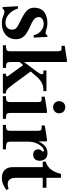

<svg xmlns="http://www.w3.org/2000/svg" viewBox="645 -1375 741 2071"><g transform="rotate(90 1015.5 -339.5)"><path d="M230 11Q196 11 174.5 4Q153 -3 137.5 -9.5Q122 -16 106 -16Q93 -16 86.5 -11Q80 -6 75 3H56L47 -162H72Q91 -102 132.5 -65Q174 -28 224 -28Q260 -28 280 -47.5Q300 -67 300 -100Q300 -122 290.5 -135.5Q281 -149 260.5 -161Q240 -173 205 -190L185 -200Q117 -234 90 -263.5Q63 -293 63 -340Q63 -408 108 -444Q153 -480 227 -480Q258 -480 277 -475Q296 -470 309.5 -465.5Q323 -461 335 -461Q350 -461 353 -468Q356 -475 357 -479H378L386 -332H361Q353 -364 334.5 -388.5Q316 -413 291 -426.5Q266 -440 236 -440Q205 -440 184.5 -425.5Q164 -411 164 -385Q164 -368 173.5 -353.5Q183 -339 199 -328Q215 -317 232 -309L263 -295Q304 -277 335.5 -257Q367 -237 385 -209.5Q403 -182 403 -140Q403 -95 381.5 -61Q360 -27 321 -8Q282 11 230 11Z M468 0V-33Q498 -33 512 -37.5Q526 -42 529.5 -53Q533 -64 533 -83V-586Q533 -614 527 -623.5Q521 -633 504 -633H474V-667L621 -690H649V-83Q649 -63 653.5 -52Q658 -41 671.5 -37Q685 -33 713 -33V0ZM775 0V-33H784Q792 -33 798 -36Q804 -39 804 -44Q804 -49 798 -58Q792 -67 784 -78L668 -239L735 -322L886 -115Q909 -84 924.5 -66Q940 -48 953 -40.5Q966 -33 978 -33H988V0ZM589 -110V-150L751 -364Q780 -403 780.5 -420Q781 -437 763 -437H740V-470H963V-437H949Q906 -437 870 -417.5Q834 -398 797 -354Z M1017 0V-33Q1047 -33 1060.5 -37.5Q1074 -42 1077.5 -53Q1081 -64 1081 -83V-372Q1081 -400 1075.5 -409Q1070 -418 1053 -418H1023V-452L1170 -475H1198V-83Q1198 -62 1202 -51.5Q1206 -41 1219.5 -37Q1233 -33 1262 -33V0ZM1136 -542Q1107 -542 1089 -560.5Q1071 -579 1071 -607Q1071 -635 1089 -654Q1107 -673 1136 -673Q1157 -673 1171.5 -664Q1186 -655 1194 -640.5Q1202 -626 1202 -607Q1202 -579 1183.5 -560.5Q1165 -542 1136 -542Z M1327 0V-33Q1357 -33 1370.5 -37.5Q1384 -42 1387.5 -53Q1391 -64 1391 -83V-372Q1391 -399 1385.5 -408.5Q1380 -418 1363 -418H1333V-452L1477 -475H1505V-388H1508V-83Q1508 -62 1513.5 -51.5Q1519 -41 1536.5 -37Q1554 -33 1591 -33V0ZM1503 -272V-380Q1509 -393 1519 -410Q1529 -427 1544 -443.5Q1559 -460 1580.5 -470.5Q1602 -481 1630 -481Q1676 -481 1695 -455Q1714 -429 1714 -397Q1714 -365 1697.5 -346Q1681 -327 1649 -327Q1622 -327 1606.5 -341Q1591 -355 1591 -380Q1591 -398 1597 -407Q1603 -416 1609 -421.5Q1615 -427 1615 -432Q1615 -435 1612.5 -438.5Q1610 -442 1602 -442Q1589 -442 1573 -429.5Q1557 -417 1542 -394Q1527 -371 1517.5 -340.5Q1508 -310 1508 -275Z M1900 11Q1864 11 1837.5 -2.5Q1811 -16 1797 -42.5Q1783 -69 1783 -106V-430H1724V-463Q1760 -474 1785 -495Q1810 -516 1827.5 -549Q1845 -582 1856 -627H1898V-470H2005V-430H1898V-141Q1898 -96 1915 -74Q1932 -52 1968 -52Q1980 -52 1994 -55Q2008 -58 2018 -62L2029 -37Q2014 -27 1995 -16Q1976 -5 1953 3Q1930 11 1900 11Z"/></g></svg>

Font: Frank Ruhl Libre Medium
Style: Regular
Weight: 500
Designer: Yanek Iontef
Foundry: Fontef
Version: Version 6.004